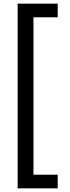

<svg xmlns="http://www.w3.org/2000/svg" viewBox="-20 -819 382 1055"><path d="M297 216V141H164V-724H297V-799H77V216Z"/></svg>

Font: Noto Sans Sinhala Condensed Medium
Style: Regular
Weight: 500
Width: 3
Designer: Jelle Bosma - Monotype Design Team
Foundry: Monotype Imaging Inc.
Version: Version 2.006